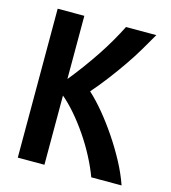

<svg xmlns="http://www.w3.org/2000/svg" viewBox="-105 -778 769 863"><g transform="rotate(15 280.0 -346.5)"><path d="M57 0V-693H181V-399Q208 -432 236 -470Q264 -508 290 -547Q316 -586 337.5 -623.5Q359 -661 375 -693H516Q495 -656 471 -615.5Q447 -575 419 -534.5Q391 -494 360 -453Q329 -412 294 -372Q329 -340 364.5 -297Q400 -254 433 -205Q466 -156 494 -104Q522 -52 540 0H399Q383 -43 359 -89Q335 -135 305 -179Q275 -223 243 -260Q211 -297 181 -322V0Z"/></g></svg>

Font: Ubuntu Sans Mono SemiBold
Style: Regular
Weight: 600
Monospace: yes
Designer: Dalton Maag Ltd
Foundry: Dalton Maag Ltd
Version: Version 1.006